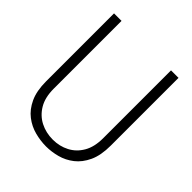

<svg xmlns="http://www.w3.org/2000/svg" viewBox="-197 -824 960 960"><g transform="rotate(45 283.0 -344.5)"><path d="M511 -221V-700H458V-220Q458 -159 434.5 -118.5Q411 -78 371.5 -57.5Q332 -37 285 -37Q236 -37 196 -57.5Q156 -78 132 -118.5Q108 -159 108 -220V-700H55V-221Q55 -152 76 -107Q97 -62 131 -36Q165 -10 205.5 0.5Q246 11 285 11Q323 11 362.5 0.5Q402 -10 435.5 -36Q469 -62 490 -107Q511 -152 511 -221Z"/></g></svg>

Font: Phudu Light Light
Style: Regular
Weight: 300
Version: Version 1.005;gftools[0.9.23]